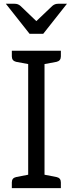

<svg xmlns="http://www.w3.org/2000/svg" viewBox="-20 -978 378 998"><path d="M211.4 -645V-69.8L274.4 -57.6Q296.4 -52.7 296.4 -29.8V0H126.5H41.5V-30.3Q41.5 -52.7 63.5 -57.6L126.5 -69.8V-645L63.5 -656.7Q41.5 -662.1 41.5 -685.1V-714.4H211.4H296.4V-685.1Q296.4 -662.1 274.4 -656.7ZM133.8 -802.2H204.6L328.1 -958.5H283.2Q273.4 -958.5 266.1 -955.8Q258.8 -953.1 252 -947.3L168.9 -868.2L86.4 -947.3Q79.6 -953.1 72.3 -955.8Q64.9 -958.5 55.2 -958.5H10.3Z"/></svg>

Font: Lycee Sans
Style: Regular
Weight: 400
Designer: Justin Alvin
Foundry: Alkove Design
Version: Version 1.030